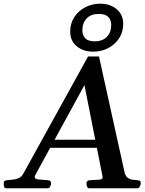

<svg xmlns="http://www.w3.org/2000/svg" viewBox="-69 -1006 777 1026"><path d="M478.5 -65.4 382.3 -551.3 119.6 -70.8Q118.2 -68.4 117.4 -65.4Q116.7 -62.5 116.7 -60.1Q116.7 -48.8 137.5 -46.9Q158.2 -44.9 187.5 -43Q197.8 -42 200.7 -37.4Q203.6 -32.7 204.1 -24.9Q203.6 -19 199.2 -9.5Q194.8 0 186 0H-36.6Q-44.4 0 -47.1 -9.3Q-49.8 -18.6 -49.3 -24.4Q-49.3 -35.6 -45.2 -38.8Q-41 -42 -31.7 -43Q-17.6 -44.9 -0.5 -46.1Q16.6 -47.4 32.5 -54.9Q48.3 -62.5 58.1 -82.5L401.4 -704.1H460L597.2 -82.5Q603 -62.5 615 -54.7Q627 -46.9 640.9 -45.4Q654.8 -43.9 665.5 -43Q675.3 -42 679.2 -39.1Q683.1 -36.1 683.1 -24.9Q682.6 -19 678 -9.5Q673.3 0 665 0H407.7Q399.4 0 396 -9.5Q392.6 -19 393.1 -24.4Q392.1 -41 409.7 -43Q440.9 -44.9 460.2 -45.7Q479.5 -46.4 479.5 -59.1Q479.5 -61 478.5 -65.4ZM181.6 -216.3 195.3 -259.3H471.2L479 -216.3ZM428.7 -730Q376 -730 341.1 -758.8Q306.2 -787.6 306.2 -837.4Q306.2 -880.9 328.1 -914.6Q350.1 -948.2 386.7 -967.3Q423.3 -986.3 466.8 -986.3Q519.5 -986.3 554.4 -957Q589.4 -927.7 589.4 -877.9Q589.4 -835 567.4 -801.3Q545.4 -767.6 509 -748.8Q472.7 -730 428.7 -730ZM437 -785.2Q479 -785.2 502.2 -809.3Q525.4 -833.5 525.4 -873Q525.4 -898.4 510 -915Q494.6 -931.6 458.5 -931.6Q417 -931.6 394 -907.5Q371.1 -883.3 371.1 -843.3Q371.1 -818.4 386.2 -801.8Q401.4 -785.2 437 -785.2Z"/></svg>

Font: Gelasio Medium
Style: Italic
Weight: 500
Italic angle: -8.5°
Designer: Eben Sorkin
Foundry: Eben Sorkin
Version: Version 1.008